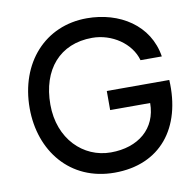

<svg xmlns="http://www.w3.org/2000/svg" viewBox="-84 -844 958 941"><g transform="rotate(-10 395.0 -373.5)"><path d="M417 -659C515 -659 608 -597 632 -510H738C713 -670 570 -758 408 -758C200 -758 56 -598 56 -372C56 -160 190 11 412 11C639 11 767 -149 754 -390H443V-295H642C642 -168 548 -90 411 -90C274 -90 159 -201 159 -372C159 -546 256 -659 417 -659Z"/></g></svg>

Font: Oakes Medium
Style: Regular
Weight: 500
Designer: Samuel Oakes
Foundry: Samuel Oakes
Version: Version 1.003;PS 001.003;hotconv 1.0.88;makeotf.lib2.5.64775